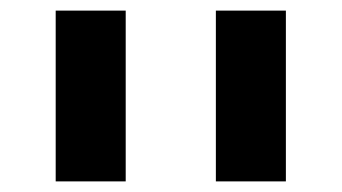

<svg xmlns="http://www.w3.org/2000/svg" viewBox="-20 -626 644 362"><path d="M85 -284V-606H217V-284ZM387 -284V-606H519V-284Z"/></svg>

Font: Noto Sans Hebrew Droid
Style: Regular
Weight: 400
Designer: Monotype Design Team
Foundry: Monotype Imaging Inc.
Version: Version 1.100